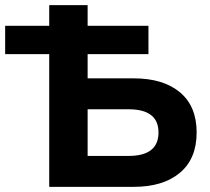

<svg xmlns="http://www.w3.org/2000/svg" viewBox="-40 -725 815 745"><path d="M151 0V-515H-20V-625H151V-705H300V-625H536V-515H300V-421H479Q593 -421 658 -367Q723 -313 723 -211Q723 -109 658 -54.5Q593 0 479 0ZM300 -120H459Q575 -120 575 -211Q575 -301 459 -301H300Z"/></svg>

Font: Nunito Sans ExtraBold
Style: Regular
Weight: 800
Designer: Vernon Adams
Foundry: Vernon Adams
Version: Version 3.101; ttfautohint (v1.8.4.7-5d5b);gftools[0.9.27]